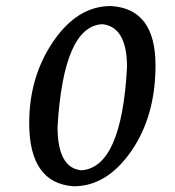

<svg xmlns="http://www.w3.org/2000/svg" viewBox="-20 -616 589 645"><path d="M253.4 -43.9Q388.7 -53.2 406.7 -390.6Q406.7 -525.4 324.2 -534.7Q193.8 -529.3 173.3 -190.4Q173.3 -51.3 253.4 -43.9ZM227.5 9.8Q78.1 -0.5 78.1 -202.6Q78.1 -358.4 159.2 -477.1Q240.2 -595.7 352.1 -595.7Q502.4 -587.4 502.4 -396.5Q502.4 -225.6 420.7 -107.9Q338.9 9.8 227.5 9.8Z"/></svg>

Font: Kelvinch
Style: Italic
Weight: 400
Italic angle: -10°
Designer: Paul James Miller
Foundry: High-Logic / Made with FontCreator
Version: Version 3.40;July 22, 2017;FontCreator 11.0.0.2388 64-bit